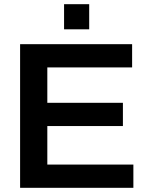

<svg xmlns="http://www.w3.org/2000/svg" viewBox="-20 -897 712 917"><path d="M76 0V-686H611V-575H206V-406H567V-295H206V-111H617V0ZM286 -757V-877H406V-757Z"/></svg>

Font: Archivo Variable SemiBold
Style: Regular
Weight: 600
Designer: Hector Gatti
Foundry: Omnibus-Type
Version: Version 2.001